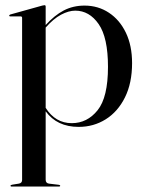

<svg xmlns="http://www.w3.org/2000/svg" viewBox="-20 -466 541 721"><path d="M151.5 -441.5V-372Q184.5 -408.5 219.5 -426.8Q254.5 -445 297.5 -445Q348.5 -445 389 -418.2Q429.5 -391.5 452.8 -343Q476 -294.5 476 -229Q476 -154 449.2 -100.2Q422.5 -46.5 377 -18Q331.5 10.5 275.5 10.5Q194 10.5 151.5 -48V209Q151.5 221.5 163.5 223.5L201 228Q206 229 206 231.5Q206 234.5 202 234.5H22.5Q19.5 234.5 19.5 231.5Q19.5 228.5 26 227.5L51 223.5Q63 221.5 63 209.5V-399Q63 -404.5 57 -404.5H18Q14.5 -404.5 14.5 -407.5Q14.5 -409.5 18.5 -411.5L138.5 -445Q144.5 -446.5 147 -446.5Q151.5 -446.5 151.5 -441.5ZM262.5 -426Q238 -426 209.2 -410.8Q180.5 -395.5 151.5 -362.5V-61Q188 -3.5 249.5 -3.5Q307.5 -3.5 346.5 -52Q385.5 -100.5 385.5 -215Q385.5 -325 350.5 -375.5Q315.5 -426 262.5 -426Z"/></svg>

Font: Fraunces 144pt S000
Style: Regular
Weight: 400
Version: Version 1.000; ttfautohint (v1.8.3)